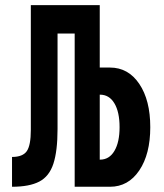

<svg xmlns="http://www.w3.org/2000/svg" viewBox="-20 -713 626 733"><path d="M25.9 0V-113.8Q66.9 -113.8 82.3 -136Q97.7 -158.2 97.7 -217.3V-693.4H360.8V-455.1H399.9Q469.7 -455.1 511.7 -392.8Q553.7 -330.6 553.7 -227.5Q553.7 -124.5 511.7 -62.3Q469.7 0 399.9 0H265.1V-585H199.7V-220.7Q199.7 -136.2 183.8 -87.9Q168 -39.6 130.1 -19.8Q92.3 0 25.9 0ZM360.8 -103.5H361.8Q397 -103.5 416.7 -136.7Q436.5 -169.9 436.5 -227.5Q436.5 -285.6 416.7 -318.6Q397 -351.6 361.8 -351.6H360.8Z"/></svg>

Font: Cascadia Mono PL SemiBold
Style: Regular
Weight: 600
Monospace: yes
Designer: Aaron Bell
Foundry: Saja Typeworks
Version: Version 2404.023; ttfautohint (v1.8.4)